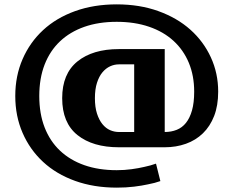

<svg xmlns="http://www.w3.org/2000/svg" viewBox="-20 -740 1070 880"><path d="M525 -65Q405 -65 335 -121Q265 -177 265 -290Q265 -402 335 -458.5Q405 -515 525 -515H735V-135Q765 -135 790 -145Q815 -155 832.5 -177Q850 -199 860 -234Q870 -269 870 -320Q870 -393 845.5 -452Q821 -511 775 -553Q729 -595 663 -617.5Q597 -640 515 -640Q432 -640 366.5 -617Q301 -594 255 -550.5Q209 -507 184.5 -444Q160 -381 160 -300Q160 -219 184.5 -156Q209 -93 255 -49.5Q301 -6 366.5 17Q432 40 515 40Q550 40 583 35.5Q616 31 641 25Q670 19 695 10L715 90Q690 99 658 105Q631 111 594.5 115.5Q558 120 515 120Q410 120 324 89Q238 58 177.5 2Q117 -54 83.5 -131Q50 -208 50 -300Q50 -392 83.5 -469Q117 -546 177.5 -602Q238 -658 324 -689Q410 -720 515 -720Q620 -720 706 -689Q792 -658 852.5 -604Q913 -550 946.5 -477Q980 -404 980 -320Q980 -256 961.5 -208.5Q943 -161 910 -129Q877 -97 832 -81Q787 -65 735 -65ZM595 -135V-445H525Q504 -445 484.5 -436Q465 -427 449.5 -408.5Q434 -390 424.5 -360.5Q415 -331 415 -290Q415 -249 424.5 -219.5Q434 -190 449.5 -171Q465 -152 484.5 -143.5Q504 -135 525 -135Z"/></svg>

Font: Prosto One
Style: Regular
Weight: 400
Designer: Pavel Emelyanov and Jovanny lemonad
Foundry: Pavel Emelyanov and Jovanny Lemonad
Version: Version 1.001